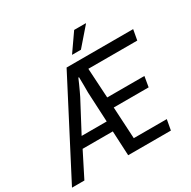

<svg xmlns="http://www.w3.org/2000/svg" viewBox="-236 -1052 1226 1234"><g transform="rotate(-30 377.0 -435.5)"><path d="M-48 0 308 -686H802L788 -609H425L438 -389H714L701 -312H442L455 -77H700L686 0H369L360 -182H136L44 0ZM172 -257H358L347 -478Q347 -487 347 -500.5Q347 -514 347 -530Q347 -546 346.5 -562Q346 -578 346 -592H341Q334 -575 324.5 -554Q315 -533 305.5 -512.5Q296 -492 289 -478ZM379 -739 471 -871H557V-868L445 -739Z"/></g></svg>

Font: Archivo Condensed
Style: Italic
Weight: 400
Width: 3
Italic angle: -10°
Designer: Hector Gatti
Foundry: Omnibus-Type
Version: Version 2.001